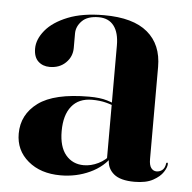

<svg xmlns="http://www.w3.org/2000/svg" viewBox="-41 -491 538 539"><g transform="rotate(5 228.0 -221.0)"><path d="M280 -46.5V-51L274.5 -46V-368Q274.5 -404 259.8 -423.2Q245 -442.5 217 -442.5Q185.5 -442.5 170 -426.8Q154.5 -411 154.5 -391.5V-350.5Q154.5 -326 137 -308.8Q119.5 -291.5 91.5 -291.5Q72 -291.5 59.2 -303.5Q46.5 -315.5 46.5 -339.5Q46.5 -365.5 67.5 -391Q88.5 -416.5 129.8 -433Q171 -449.5 231.5 -449.5Q313.5 -449.5 354.2 -415.2Q395 -381 395 -318V-58.5Q395 -41 401 -33.2Q407 -25.5 416 -25.5Q425 -25.5 432 -31Q439 -36.5 441 -49Q441 -51 441.8 -51.8Q442.5 -52.5 443.5 -52.5Q445 -52.5 445.5 -51.8Q446 -51 446 -49Q446 -39.5 437.2 -26Q428.5 -12.5 409 -1.8Q389.5 9 357 9Q317 9 298.5 -6.5Q280 -22 280 -46.5ZM21.5 -97.5Q21.5 -151.5 66.5 -184.8Q111.5 -218 209.5 -218Q240.5 -218 260.2 -212Q280 -206 296.5 -197L292.5 -193Q275.5 -201 258 -205.5Q240.5 -210 218.5 -210Q181 -210 161 -185.2Q141 -160.5 141 -115Q141 -71 160.2 -48Q179.5 -25 211 -25Q231.5 -25 252 -35Q272.5 -45 286 -63.5L291 -60Q269.5 -26.5 231.2 -8.8Q193 9 148.5 9Q92 9 56.8 -20.8Q21.5 -50.5 21.5 -97.5Z"/></g></svg>

Font: Fraunces 120pt SemiBold
Style: Regular
Weight: 600
Version: Version 1.000;[b76b70a41]